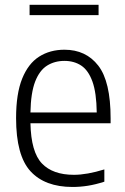

<svg xmlns="http://www.w3.org/2000/svg" viewBox="-20 -752 509 782"><path d="M275.5 9.5Q163 9.5 104.2 -54.5Q45.5 -118.5 45.5 -271Q45.5 -370 70.2 -431.5Q95 -493 139.2 -521.2Q183.5 -549.5 242.5 -549.5Q330 -549.5 380.2 -484.8Q430.5 -420 430.5 -270V-250H104Q106.5 -132.5 150.8 -86.2Q195 -40 281 -40Q334 -40 405 -62V-12Q369.5 -0.5 338 4.5Q306.5 9.5 275.5 9.5ZM242.5 -504Q202.5 -504 171.8 -484.8Q141 -465.5 123.2 -419.8Q105.5 -374 104 -294H374Q373 -374 356.5 -419.8Q340 -465.5 311 -484.8Q282 -504 242.5 -504ZM100.5 -690.5V-732.5H381.5V-690.5Z"/></svg>

Font: Encode Sans Semi Condensed Light
Style: Regular
Weight: 300
Width: 4
Designer: Multiple Designers
Foundry: Impallari Type
Version: Version 3.000; ttfautohint (v1.8.3) -l 8 -r 50 -G 200 -x 14 